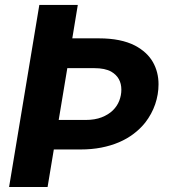

<svg xmlns="http://www.w3.org/2000/svg" viewBox="-20 -747 711 767"><path d="M170.1 0H16.3L137.1 -727.3H290.8L268.8 -593.8H375.4Q463.1 -593.8 519.2 -565Q567.8 -539.1 590.6 -499.3Q613.3 -459.5 613.3 -410.5Q613.3 -370 600 -330.8Q586.6 -291.5 560 -257.1Q540.1 -232.2 513.8 -212.4Q487.6 -192.5 455.1 -178.6Q422.6 -164.8 384.2 -157.3Q345.9 -149.9 301.8 -149.9H195ZM321.7 -267.8Q359 -267.8 386.2 -278.4Q413.4 -289.1 430.8 -306.1Q448.2 -323.2 456.5 -344.8Q464.8 -366.5 464.8 -388.5Q464.8 -437.1 424.7 -460.6Q399.9 -474.8 355.8 -474.8H248.9L214.5 -267.8Z"/></svg>

Font: Linik Sans
Style: Bold Italic
Weight: 700
Italic angle: 9°
Designer: Fonts by Rasmus Andersson / Changes by Cristiano Sobral with parts from Marc Monis
Foundry: rsms
Version: Version 3.020; ttfautohint (v1.6)